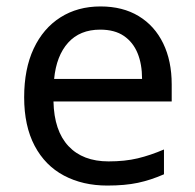

<svg xmlns="http://www.w3.org/2000/svg" viewBox="-20 -566 604 596"><path d="M292 -546Q361 -546 410.5 -516Q460 -486 486.5 -431.5Q513 -377 513 -304V-251H146Q148 -160 192.5 -112.5Q237 -65 317 -65Q368 -65 407.5 -74.5Q447 -84 489 -102V-25Q448 -7 408 1.5Q368 10 313 10Q237 10 178.5 -21Q120 -52 87.5 -113.5Q55 -175 55 -264Q55 -352 84.5 -415Q114 -478 167.5 -512Q221 -546 292 -546ZM291 -474Q228 -474 191.5 -433.5Q155 -393 148 -321H421Q421 -367 407 -401Q393 -435 364.5 -454.5Q336 -474 291 -474Z"/></svg>

Font: hextelugu15
Style: Book
Weight: 400
Designer: Jelle Bosma - Monotype Design Team
Foundry: Monotype Imaging Inc.
Version: Version 2.003